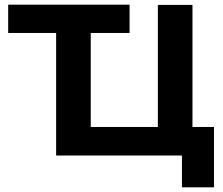

<svg xmlns="http://www.w3.org/2000/svg" viewBox="-20 -664 953 821"><path d="M895 -121V137H758V1H220V-523H15V-644H534V-523H368V-121H655V-643H803V-121Z"/></svg>

Font: Montserrat Ace
Style: Bold
Weight: 700
Designer: Julieta Ulanovsky
Foundry: Julieta Ulanovsky
Version: Version 1